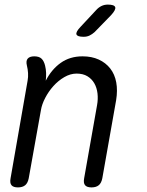

<svg xmlns="http://www.w3.org/2000/svg" viewBox="-20 -805 640 835"><path d="M129 -560Q150 -560 160.5 -550Q171 -540 176 -520Q180 -504 180.5 -487.5Q181 -471 179 -454Q204 -503 244 -531.5Q284 -560 339 -560Q379 -560 409.5 -546Q440 -532 459.5 -507Q479 -482 485.5 -447Q492 -412 485 -369L425 -30Q421 -9 409.5 0.5Q398 10 378 10Q358 10 350 0.5Q342 -9 346 -30L402 -347Q407 -374 404 -399Q401 -424 390 -443Q379 -462 360 -473.5Q341 -485 313 -485Q286 -485 259.5 -469.5Q233 -454 212 -430.5Q191 -407 176.5 -379Q162 -351 158 -326L105 -30Q101 -9 89.5 0.5Q78 10 58 10Q38 10 30 0.5Q22 -9 26 -30L100 -454Q103 -470 102 -487Q101 -504 97 -520Q92 -540 100.5 -550Q109 -560 129 -560ZM344 -645Q316 -645 312.5 -655.5Q309 -666 330 -688L399 -762Q409 -773 421.5 -779Q434 -785 449 -785Q477 -785 481 -774Q485 -763 463 -739L392 -666Q381 -656 369.5 -650.5Q358 -645 344 -645Z"/></svg>

Font: Maple Mono NL Light
Style: Italic
Weight: 300
Italic angle: -10°
Monospace: yes
Designer: subframe7536
Version: Version 7.000